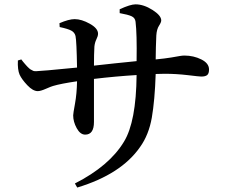

<svg xmlns="http://www.w3.org/2000/svg" viewBox="-20 -802 1040 875"><path d="M525.4 -742.2V-759.8Q574.2 -782.2 597.7 -782.2Q634.8 -782.2 674.8 -756.8Q714.8 -731.4 714.8 -709Q714.8 -700.2 704.6 -684.6Q694.3 -668.9 692.4 -640.6Q691.4 -623 690.4 -585.9Q689.5 -548.8 689.5 -531.2Q731.4 -535.2 760.3 -540Q789.1 -544.9 800.3 -546.9Q811.5 -548.8 820.3 -548.8Q862.3 -548.8 897.5 -531.2Q932.6 -513.7 932.6 -485.4Q932.6 -466.8 924.3 -460Q916 -453.1 897.5 -453.1Q888.7 -453.1 835.9 -459.5Q783.2 -465.8 730.5 -465.8Q703.1 -465.8 689.5 -464.8Q685.5 -344.7 671.9 -266.1Q658.2 -187.5 618.2 -131.8Q532.2 -7.8 332 52.7L321.3 34.2Q478.5 -45.9 544.9 -156.2Q600.6 -247.1 602.5 -460Q505.9 -454.1 408.2 -442.4V-246.1Q408.2 -188.5 368.2 -188.5Q345.7 -188.5 329.6 -217.8Q313.5 -247.1 313.5 -276.4Q313.5 -284.2 321.8 -329.6Q330.1 -375 331.1 -431.6Q257.8 -420.9 221.7 -410.2Q213.9 -408.2 189.5 -397.5Q165 -386.7 152.3 -386.7Q129.9 -386.7 104.5 -413.6Q79.1 -440.4 69.3 -461.9Q59.6 -484.4 61.5 -526.4L77.1 -531.2Q79.1 -528.3 84.5 -521.5Q89.8 -514.6 92.3 -512.2Q94.7 -509.8 99.1 -504.4Q103.5 -499 106.4 -496.6Q109.4 -494.1 113.3 -490.2Q117.2 -486.3 120.6 -484.9Q124 -483.4 127.9 -481Q131.8 -478.5 135.7 -478Q139.6 -477.5 144.5 -477.5Q162.1 -477.5 331.1 -494.1Q329.1 -614.3 324.2 -637.7Q320.3 -654.3 304.7 -662.6Q289.1 -670.9 252 -678.7L251 -696.3Q293.9 -714.8 320.3 -714.8Q351.6 -714.8 389.2 -693.8Q426.8 -672.9 426.8 -648.4Q426.8 -637.7 419.4 -623Q412.1 -608.4 410.2 -589.8Q408.2 -554.7 408.2 -502.9Q434.6 -505.9 502.4 -513.2Q570.3 -520.5 602.5 -523.4Q604.5 -648.4 597.7 -703.1Q595.7 -720.7 579.6 -728Q563.5 -735.4 525.4 -742.2Z"/></svg>

Font: GenYoMin TW TTF SemiBold
Style: Regular
Weight: 600
Version: Version 1.300